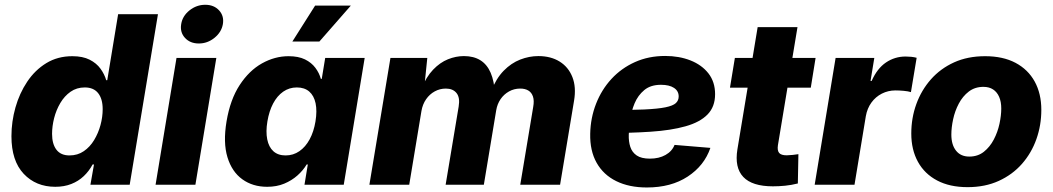

<svg xmlns="http://www.w3.org/2000/svg" viewBox="-20 -788 4492 819"><path d="M215.8 8.8Q133.3 8.8 81.1 -46.6Q28.8 -102.1 28.8 -207Q28.8 -269 45.9 -329.6Q63 -390.1 96.2 -439.7Q129.4 -489.3 177.7 -518.8Q226.1 -548.3 288.6 -548.3Q333 -548.3 362.3 -533.4Q391.6 -518.6 408.7 -494.9Q425.8 -471.2 433.1 -445.8H437.5L483.9 -727.5H653.8L533.2 0H365.7L380.9 -86.4H375Q359.9 -58.1 337.2 -36.6Q314.5 -15.1 284.2 -3.2Q253.9 8.8 215.8 8.8ZM276.4 -125Q311 -125 337.4 -143.1Q363.8 -161.1 381.6 -190.7Q399.4 -220.2 408.7 -254.6Q418 -289.1 418 -322.3Q418 -366.2 398.7 -390.6Q379.4 -415 341.8 -415Q307.1 -415 281 -396.7Q254.9 -378.4 237.3 -348.6Q219.7 -318.8 210.9 -284.2Q202.1 -249.5 202.1 -216.8Q202.1 -173.8 220.7 -149.4Q239.3 -125 276.4 -125Z M643.6 0 732.9 -541H902.8L813.5 0ZM828.1 -602.5Q791 -602.5 769 -626.5Q747.1 -650.4 752.9 -685.1Q758.3 -719.7 788.3 -743.7Q818.4 -767.6 855.5 -767.6Q892.6 -767.6 914.6 -743.7Q936.5 -719.7 930.7 -685.1Q924.8 -650.9 895 -626.7Q865.2 -602.5 828.1 -602.5Z M1119.6 8.8Q1058.1 8.8 1013.7 -23.2Q969.2 -55.2 950.2 -117.4Q931.2 -179.7 946.3 -270Q961.9 -363.3 1002.2 -425Q1042.5 -486.8 1097.4 -517.6Q1152.3 -548.3 1210.9 -548.3Q1252.9 -548.3 1280.8 -534.7Q1308.6 -521 1325.2 -498.8Q1341.8 -476.6 1348.6 -451.7H1352.5L1367.2 -541H1535.6L1446.3 0H1278.8L1293 -86.4H1288.1Q1272.9 -61 1248.8 -39.6Q1224.6 -18.1 1192.4 -4.6Q1160.2 8.8 1119.6 8.8ZM1198.2 -125Q1231 -125 1257.1 -143.1Q1283.2 -161.1 1300.8 -193.6Q1318.4 -226.1 1325.7 -270Q1333 -314.9 1326.2 -347.4Q1319.3 -379.9 1299.1 -397.5Q1278.8 -415 1246.1 -415Q1213.9 -415 1188 -397Q1162.1 -378.9 1145 -346.4Q1127.9 -314 1120.6 -270Q1113.3 -226.6 1119.9 -193.6Q1126.5 -160.6 1146.2 -142.8Q1166 -125 1198.2 -125ZM1227.1 -610.8 1324.2 -764.2H1476.6L1342.3 -610.8Z M1555.7 0 1645.5 -541H1802.7L1788.6 -402.8L1776.9 -408.2Q1797.9 -460 1827.4 -490.7Q1856.9 -521.5 1890.9 -535.2Q1924.8 -548.8 1959 -548.8Q2000.5 -548.8 2029.1 -531Q2057.6 -513.2 2073 -477.5Q2088.4 -441.9 2091.3 -387.2L2074.7 -398.4Q2096.2 -453.1 2128.4 -486.1Q2160.6 -519 2199 -533.9Q2237.3 -548.8 2276.4 -548.8Q2329.6 -548.8 2367.2 -525.4Q2404.8 -502 2421.6 -459.2Q2438.5 -416.5 2428.7 -358.4L2369.1 0H2199.2L2254.4 -331.5Q2259.3 -358.9 2253.4 -376.2Q2247.6 -393.6 2233.6 -401.9Q2219.7 -410.2 2199.2 -410.2Q2172.9 -410.2 2151.1 -397.9Q2129.4 -385.7 2115.2 -365Q2101.1 -344.2 2096.7 -317.9L2043.9 0H1880.9L1936.5 -333.5Q1942.9 -371.6 1927.5 -390.9Q1912.1 -410.2 1881.8 -410.2Q1856.4 -410.2 1834.5 -398.2Q1812.5 -386.2 1797.6 -364.7Q1782.7 -343.3 1777.8 -314.9L1725.6 0Z M2739.3 11.7Q2663.6 11.7 2608.6 -15.4Q2553.7 -42.5 2524.9 -93.8Q2496.1 -145 2497.6 -217.3Q2499 -285.2 2522.5 -345.2Q2545.9 -405.3 2588.1 -451.2Q2630.4 -497.1 2688.5 -523.2Q2746.6 -549.3 2817.4 -549.3Q2877 -549.3 2925.3 -530.3Q2973.6 -511.2 3002 -474.9Q3030.3 -438.5 3030.3 -386.2Q3030.3 -332.5 2998 -299.6Q2965.8 -266.6 2904.3 -249.3Q2842.8 -231.9 2755.1 -226.1Q2667.5 -220.2 2556.2 -220.2L2572.3 -318.4Q2668 -318.4 2727.3 -321Q2786.6 -323.7 2818.6 -330.3Q2850.6 -336.9 2862.8 -348.1Q2875 -359.4 2875 -376.5Q2875 -399.9 2855 -413.1Q2835 -426.3 2799.3 -426.3Q2755.4 -426.3 2728.3 -403.8Q2701.2 -381.3 2687 -347.4Q2672.9 -313.5 2667.7 -277.3Q2662.6 -241.2 2662.1 -213.4Q2661.1 -184.6 2668.7 -161.4Q2676.3 -138.2 2696 -124.8Q2715.8 -111.3 2752.4 -111.3Q2791 -111.3 2818.8 -127Q2846.7 -142.6 2857.4 -169.9L3010.3 -157.2Q2984.4 -81.5 2913.6 -34.9Q2842.8 11.7 2739.3 11.7Z M3459 -541 3438.5 -414.1H3093.8L3114.7 -541ZM3211.9 -672.4H3381.8L3298.3 -168.5Q3294.9 -146 3303.5 -135.7Q3312 -125.5 3335.9 -125.5Q3345.2 -125.5 3361.6 -127.2Q3377.9 -128.9 3385.7 -130.4L3383.3 -5.4Q3356 1.5 3328.9 4.2Q3301.8 6.8 3276.9 6.8Q3188.5 6.8 3150.6 -33.2Q3112.8 -73.2 3125.5 -150.9Z M3455.1 0 3544.4 -541H3709.5L3693.4 -442.9H3698.2Q3721.7 -496.1 3759.3 -521.5Q3796.9 -546.9 3842.8 -546.9Q3855 -546.9 3867.2 -545.7Q3879.4 -544.4 3890.1 -541.5L3865.7 -395Q3854 -398.9 3834.7 -400.6Q3815.4 -402.3 3799.3 -402.3Q3768.6 -402.3 3741.7 -388.7Q3714.8 -375 3697 -350.3Q3679.2 -325.7 3673.3 -292.5L3625 0Z M4107.4 10.3Q4031.2 10.3 3977.5 -18.1Q3923.8 -46.4 3895.5 -97.9Q3867.2 -149.4 3867.2 -218.3Q3867.2 -284.7 3888.7 -344Q3910.2 -403.3 3950.9 -449.5Q3991.7 -495.6 4049.8 -522Q4107.9 -548.3 4182.1 -548.3Q4258.3 -548.3 4311.8 -520Q4365.2 -491.7 4393.6 -440.2Q4421.9 -388.7 4421.9 -319.3Q4421.9 -253.9 4400.9 -194.6Q4379.9 -135.3 4339.4 -89.1Q4298.8 -43 4240.5 -16.4Q4182.1 10.3 4107.4 10.3ZM4114.7 -120.1Q4150.9 -120.1 4176.8 -140.6Q4202.6 -161.1 4219.2 -192.9Q4235.8 -224.6 4243.4 -260Q4251 -295.4 4251 -325.2Q4251 -354.5 4241.9 -375Q4232.9 -395.5 4216.1 -406.5Q4199.2 -417.5 4174.8 -417.5Q4138.7 -417.5 4112.5 -397.5Q4086.4 -377.4 4069.8 -345.9Q4053.2 -314.5 4045.7 -279.3Q4038.1 -244.1 4038.1 -213.9Q4038.1 -170.4 4058.1 -145.3Q4078.1 -120.1 4114.7 -120.1Z"/></svg>

Font: Inter 17pt ExtraBold
Style: Italic
Weight: 800
Italic angle: -9.3988°
Version: Version 4.001;git-66647c0bb